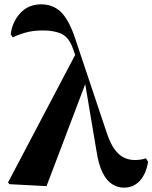

<svg xmlns="http://www.w3.org/2000/svg" viewBox="-20 -846 701 883"><path d="M23 1 17 -7 335 -611 378 -475 194 10ZM550 17Q522 17 496.5 1.5Q471 -14 452 -51.5Q433 -89 423 -156L370 -471L368 -472L316 -621Q298 -673 264.5 -689.5Q231 -706 178 -706Q132 -706 97 -696Q62 -686 39 -674L29 -688Q37 -747 74 -786.5Q111 -826 169 -826Q225 -826 261.5 -789.5Q298 -753 326 -668L471 -235Q487 -187 506.5 -160Q526 -133 549.5 -121.5Q573 -110 600 -110Q612 -110 626.5 -112Q641 -114 651 -118L661 -102Q652 -46 623 -14.5Q594 17 550 17Z"/></svg>

Font: Noto Serif JP Black
Style: Regular
Weight: 900
Designer: Ryoko NISHIZUKA 西塚涼子 (kana & ideographs); Frank Grießhammer (Latin, Greek & Cyrillic); Wenlong ZHANG 张文龙 (bopomofo); San
Foundry: Adobe
Version: Version 2.003-H1;hotconv 1.1.1;makeotfexe 2.6.0